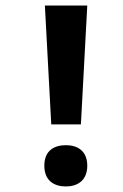

<svg xmlns="http://www.w3.org/2000/svg" viewBox="-20 -685 445 693"><path d="M165 -236H272L295 -665H142ZM218 -12C259 -12 295 -33 295 -87C295 -141 259 -161 218 -161C175 -161 140 -141 140 -87C140 -33 175 -12 218 -12Z"/></svg>

Font: Noto Sans Gunjala Gondi
Style: Bold
Weight: 700
Designer: Ek Type
Foundry: Ek Type
Version: Version 1.004